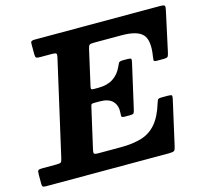

<svg xmlns="http://www.w3.org/2000/svg" viewBox="-152 -873 1074 996"><g transform="rotate(-15 385.0 -375.0)"><path d="M309.5 -336.5 260.5 -121.5Q256.5 -105 259.5 -100Q262.5 -95 284 -95H403Q468 -95 514.8 -109.2Q561.5 -123.5 593.5 -160.8Q625.5 -198 646.5 -266.5Q650.5 -280 654.2 -285Q658 -290 676.5 -290H708.5Q726.5 -290 728.8 -285.5Q731 -281 728 -267.5L674 -27.5Q670.5 -10 664.5 -5Q658.5 0 636.5 0H-24.5Q-36 0 -40.5 -3Q-45 -6 -45 -18.5V-68.5Q-45 -86 -40.8 -90.5Q-36.5 -95 -19 -95H56Q76 -95 81 -98.8Q86 -102.5 89.5 -118.5L206 -630.5Q209.5 -645.5 206.2 -650.2Q203 -655 184 -655H118Q103.5 -655 98.8 -658.5Q94 -662 94 -677.5V-733.5Q94 -744.5 99.5 -747.2Q105 -750 115.5 -750H788.5Q811 -750 813.8 -744Q816.5 -738 812.5 -720.5L766.5 -508.5Q763 -491.5 759 -485.8Q755 -480 733.5 -480H700Q683.5 -480 683.5 -487.2Q683.5 -494.5 685.5 -506Q699.5 -591 670.2 -623Q641 -655 557.5 -655H409Q390 -655 384.8 -651Q379.5 -647 376 -631.5L332.5 -439.5Q330.5 -429 333 -426Q335.5 -423 347.5 -423H370Q418.5 -423 449.5 -443.2Q480.5 -463.5 497 -499.5Q503 -511.5 506.8 -519.8Q510.5 -528 530 -528H554Q571.5 -528 573.8 -523.8Q576 -519.5 573 -505.5L518.5 -266Q515.5 -253 512 -248Q508.5 -243 491.5 -243H463Q447.5 -243 446.8 -249.5Q446 -256 447 -267.5Q450 -307 428.2 -330Q406.5 -353 360 -353H330Q317 -353 314.2 -349.8Q311.5 -346.5 309.5 -336.5Z"/></g></svg>

Font: Besley*
Style: Bold Italic
Weight: 700
Italic angle: -13°
Designer: Owen Earl
Foundry: indestructible type*
Version: Version 2.000; ttfautohint (v1.8.3)